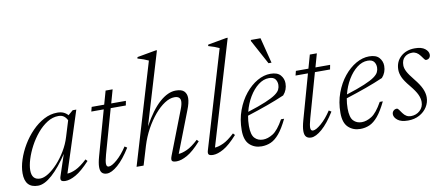

<svg xmlns="http://www.w3.org/2000/svg" viewBox="-65 -962 2831 1224"><g transform="rotate(-10 1350.5 -350.0)"><path d="M248 -27 293 -162Q240.5 -82 189.5 -36.2Q138.5 9.5 97 9.5Q12.5 9.5 12.5 -85Q12.5 -126 27.8 -172.8Q43 -219.5 70 -264.8Q97 -310 133 -347Q169 -384 210.8 -406Q252.5 -428 297 -428Q321.5 -428 338 -420.2Q354.5 -412.5 366.5 -398.5L367 -400.5L397 -426H420.5L294 -34Q317.5 -34.5 349.2 -49.2Q381 -64 423 -103L434 -91Q381 -34 342.2 -12Q303.5 10 274.5 10Q252 10 246.5 1.2Q241 -7.5 248 -27ZM64 -95.5Q64 -33 118 -33Q142 -33 172 -52Q202 -71 232.2 -104Q262.5 -137 287.5 -178.8Q312.5 -220.5 326 -265.5L357.5 -368Q349.5 -385 336 -395.2Q322.5 -405.5 300 -405.5Q263 -405.5 228 -383.5Q193 -361.5 163.2 -326Q133.5 -290.5 111.2 -248.8Q89 -207 76.5 -166.5Q64 -126 64 -95.5Z M557.5 -111.5Q546.5 -71.5 546.5 -53.5Q546.5 -32.5 562 -32.5Q581.5 -32.5 615.8 -62Q650 -91.5 682.5 -141L698 -131Q654.5 -61 613.8 -25.8Q573 9.5 543 9.5Q522.5 9.5 511.2 -1.8Q500 -13 500 -39.5Q500 -65.5 512 -108L593 -397H512.5L520 -426H601L625.5 -513H671L646.5 -426H741.5L736 -397H638Z M818 -123 781 0H735.5L930.5 -653.5Q904.5 -666.5 860.5 -679L863 -688L983 -709.5H992.5L852 -241Q907 -341 961 -388.2Q1015 -435.5 1065.5 -435.5Q1103.5 -435.5 1119.5 -419Q1135.5 -402.5 1135.5 -375Q1135.5 -345 1117 -299L1014.5 -34.5Q1037.5 -35.5 1069.2 -49.8Q1101 -64 1143 -103L1154 -91.5Q1102 -33.5 1062.8 -11.8Q1023.5 10 994.5 10Q969 10 963.8 1Q958.5 -8 968 -32L1076 -311Q1088.5 -342.5 1088.5 -362Q1088.5 -395 1049.5 -395Q1019.5 -395 986 -373.2Q952.5 -351.5 920.2 -313.2Q888 -275 861.2 -226Q834.5 -177 818 -123Z M1388.5 -653.5Q1362.5 -666.5 1318.5 -679L1321 -688L1441 -709.5H1450.5L1249 -34Q1272.5 -35 1304.2 -49.5Q1336 -64 1377.5 -103L1388.5 -91Q1337 -33.5 1298.2 -11.8Q1259.5 10 1230.5 10Q1208 10 1201.8 2.2Q1195.5 -5.5 1201.5 -25Z M1715 -138.5Q1686 -78.5 1659 -46.5Q1632 -14.5 1604 -2.2Q1576 10 1544 10Q1498 10 1467 -19Q1436 -48 1436 -112.5Q1436 -182 1457.8 -241Q1479.5 -300 1515 -343.8Q1550.5 -387.5 1593 -411.8Q1635.5 -436 1678 -436Q1723 -436 1743 -413Q1763 -390 1763 -360Q1763 -317 1735 -286Q1683.5 -263.5 1621.5 -241.2Q1559.5 -219 1492 -197.5Q1486 -164.5 1486 -132Q1486 -74.5 1506.8 -52.8Q1527.5 -31 1560.5 -31Q1591.5 -31 1624.8 -51.8Q1658 -72.5 1695 -138.5ZM1664 -410.5Q1628.5 -410.5 1595.2 -385Q1562 -359.5 1536.2 -316.5Q1510.5 -273.5 1497.5 -221.5Q1571.5 -245 1615.2 -263.5Q1659 -282 1680.8 -297.5Q1702.5 -313 1709.5 -327.8Q1716.5 -342.5 1716.5 -358Q1716.5 -380 1704.8 -395.2Q1693 -410.5 1664 -410.5ZM1698 -504.5H1678.5L1593 -662.5V-670H1656Z M1879.5 -111.5Q1868.5 -71.5 1868.5 -53.5Q1868.5 -32.5 1884 -32.5Q1903.5 -32.5 1937.8 -62Q1972 -91.5 2004.5 -141L2020 -131Q1976.5 -61 1935.8 -25.8Q1895 9.5 1865 9.5Q1844.5 9.5 1833.2 -1.8Q1822 -13 1822 -39.5Q1822 -65.5 1834 -108L1915 -397H1834.5L1842 -426H1923L1947.5 -513H1993L1968.5 -426H2063.5L2058 -397H1960Z M2354 -138.5Q2325 -78.5 2298 -46.5Q2271 -14.5 2243 -2.2Q2215 10 2183 10Q2137 10 2106 -19Q2075 -48 2075 -112.5Q2075 -182 2096.8 -241Q2118.5 -300 2154 -343.8Q2189.5 -387.5 2232 -411.8Q2274.5 -436 2317 -436Q2362 -436 2382 -413Q2402 -390 2402 -360Q2402 -317 2374 -286Q2322.5 -263.5 2260.5 -241.2Q2198.5 -219 2131 -197.5Q2125 -164.5 2125 -132Q2125 -74.5 2145.8 -52.8Q2166.5 -31 2199.5 -31Q2230.5 -31 2263.8 -51.8Q2297 -72.5 2334 -138.5ZM2303 -410.5Q2267.5 -410.5 2234.2 -385Q2201 -359.5 2175.2 -316.5Q2149.5 -273.5 2136.5 -221.5Q2210.5 -245 2254.2 -263.5Q2298 -282 2319.8 -297.5Q2341.5 -313 2348.5 -327.8Q2355.5 -342.5 2355.5 -358Q2355.5 -380 2343.8 -395.2Q2332 -410.5 2303 -410.5Z M2433 -77Q2439.5 -77 2445.8 -68.2Q2452 -59.5 2463 -44Q2484 -14.5 2514 -14.5Q2549 -14.5 2573 -36.5Q2597 -58.5 2597 -92.5Q2597 -115 2585.5 -140.2Q2574 -165.5 2541.5 -205Q2508.5 -244.5 2497.2 -270.5Q2486 -296.5 2486 -319Q2486 -371.5 2521.8 -403.8Q2557.5 -436 2613 -436Q2656.5 -436 2678.5 -418.5Q2700.5 -401 2700.5 -380Q2700.5 -367.5 2692.8 -359Q2685 -350.5 2671 -350.5Q2666 -350.5 2660.2 -358.8Q2654.5 -367 2643.5 -381.5Q2621.5 -411.5 2592 -411.5Q2561.5 -411.5 2542 -393.8Q2522.5 -376 2522.5 -341.5Q2522.5 -323 2534 -300.5Q2545.5 -278 2576.5 -240Q2607.5 -202 2620.8 -172.5Q2634 -143 2634 -116Q2634 -82.5 2616 -53.8Q2598 -25 2566 -7.5Q2534 10 2492 10Q2447 10 2424.8 -7.8Q2402.5 -25.5 2402.5 -46Q2402.5 -59 2411.2 -68Q2420 -77 2433 -77Z"/></g></svg>

Font: Newsreader 16pt Light
Style: Italic
Weight: 300
Italic angle: -17°
Designer: Hugues Gentile
Foundry: Production Type
Version: Version 1.003; ttfautohint (v1.8.3)